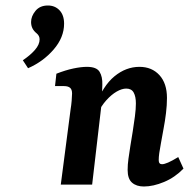

<svg xmlns="http://www.w3.org/2000/svg" viewBox="-20 -671 702 698"><path d="M503 7Q476 7 460 -7Q444 -21 444 -53Q444 -73 447 -94Q450 -115 454 -141Q458 -165 462.5 -193Q467 -221 470.5 -248Q474 -275 474 -295Q474 -320 466 -334.5Q458 -349 439 -349Q423 -349 404 -338Q385 -327 366.5 -306.5Q348 -286 335 -258L326 -284Q354 -359 396 -393.5Q438 -428 487 -428Q532 -428 559.5 -398Q587 -368 587 -315Q587 -289 583.5 -260Q580 -231 574.5 -202.5Q569 -174 565 -150Q561 -129 559 -114.5Q557 -100 557 -89Q557 -74 569 -74Q577 -74 591 -80Q605 -86 628 -100L647 -58Q616 -26 576.5 -9.5Q537 7 503 7ZM201 0 237 -276Q239 -287 240.5 -304.5Q242 -322 242 -331Q242 -346 234.5 -352Q227 -358 213 -358H180L185 -403Q218 -416 246.5 -422Q275 -428 296 -428Q331 -428 342 -410Q353 -392 352 -363L350 -300L315 0ZM82 -423 63 -452Q90 -470 107 -489.5Q124 -509 124 -528Q124 -541 113 -550Q103 -558 98 -568Q93 -578 93 -591Q93 -612 109 -631.5Q125 -651 154 -651Q180 -651 196.5 -633.5Q213 -616 213 -585Q213 -535 175 -491Q137 -447 82 -423Z"/></svg>

Font: Yrsa SemiBold
Style: Italic
Weight: 600
Italic angle: -7.10001°
Version: Version 2.004